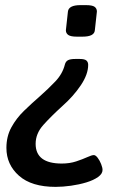

<svg xmlns="http://www.w3.org/2000/svg" viewBox="-20 -545 465 749"><path d="M315 -525Q340 -525 349 -518.5Q358 -512 358 -500L350 -427Q348 -402 302 -402H280Q256 -402 246.5 -408.5Q237 -415 237 -427L245 -500Q248 -525 294 -525ZM291 -315Q310 -315 317 -309Q324 -303 324 -292Q324 -255 295 -212Q266 -169 223 -131Q179 -91 149 -57.5Q119 -24 119 16Q119 93 221 93Q252 93 277.5 84.5Q303 76 320.5 68Q338 60 346 60Q353 60 361 70.5Q369 81 374.5 95Q380 109 380 118Q380 133 362.5 145.5Q345 158 317 166.5Q289 175 257 179.5Q225 184 197 184Q103 184 54 140.5Q5 97 5 32Q5 -13 24.5 -48.5Q44 -84 74 -113Q104 -142 135 -169Q168 -198 196 -227.5Q224 -257 233 -293Q236 -305 245 -310Q254 -315 274 -315Z"/></svg>

Font: Asap Medium
Style: Italic
Weight: 500
Italic angle: -6°
Designer: Pablo Cosgaya
Foundry: Omnibus-Type
Version: Version 3.001; ttfautohint (v1.8.3)